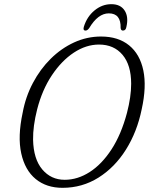

<svg xmlns="http://www.w3.org/2000/svg" viewBox="-20 -886 713 920"><path d="M464 -711Q546.5 -711 598.5 -668.8Q650.5 -626.5 666.8 -548.5Q683 -470.5 659 -362.5Q637 -254.5 583.5 -169.2Q530 -84 452 -35Q374 14 279.5 14Q202.5 14 151 -28.2Q99.5 -70.5 81.8 -151Q64 -231.5 88.5 -345.5Q102.5 -422 137.5 -488.2Q172.5 -554.5 223 -604.5Q273.5 -654.5 335.2 -682.8Q397 -711 464 -711ZM290 -24.5Q352 -24.5 410 -61.8Q468 -99 514.5 -170.5Q561 -242 588.5 -345.5Q608.5 -422.5 608.5 -484.5Q608.5 -574.5 567 -623.5Q525.5 -672.5 454.5 -672.5Q392.5 -672.5 333.8 -633.8Q275 -595 228.5 -525.2Q182 -455.5 158 -362Q137.5 -281 138.5 -216.5Q140.5 -124 182.5 -74.2Q224.5 -24.5 290 -24.5ZM501.5 -822Q449.5 -822 407.5 -751.5Q399 -739.5 390 -739.5Q376 -739.5 382 -758.5Q397 -806.5 433.2 -836.2Q469.5 -866 513.5 -866Q557.5 -866 577.2 -835.5Q597 -805 585.5 -756.5Q582.5 -739.5 569 -739.5Q559.5 -739.5 558 -751.5Q560 -822 501.5 -822Z"/></svg>

Font: Fraunces 144pt SuperSoft Light
Style: Italic
Weight: 300
Italic angle: -16°
Version: Version 1.000;[b76b70a41]